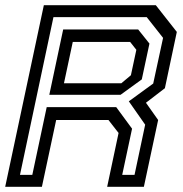

<svg xmlns="http://www.w3.org/2000/svg" viewBox="-32 -720 706 740"><path d="M-12 0 137 -700H568.5L649.5 -597L603.5 -380L530.5 -324L577.5 -257.5L522.5 0H381L425 -207.5L386 -257.5H184.5L129.5 0ZM45 -46H92.5L148 -307H416L477 -224L439 -46H486.5L527.5 -239.5L464.5 -329.5L558.5 -398L596.5 -574L533.5 -654H174ZM214.5 -399H435.5L472.5 -430L493.5 -528L469.5 -558.5H248.5ZM158 -354.5 211.5 -606.5H500.5L544 -552L514.5 -414L432.5 -354.5Z"/></svg>

Font: Tourney Medium
Style: Italic
Weight: 500
Italic angle: -12°
Version: Version 1.015